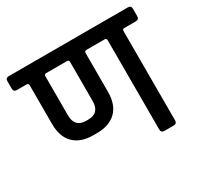

<svg xmlns="http://www.w3.org/2000/svg" viewBox="-159 -789 991 955"><g transform="rotate(-30 336.5 -311.5)"><path d="M283 -543H163Q152 -543 152 -531V-307Q152 -238 218 -238H228Q294 -238 294 -307V-531Q294 -543 283 -543ZM499 -543H393Q383 -542 383 -531V-310Q383 -235 343.5 -196.5Q304 -158 232 -158H212Q141 -158 101.5 -196.5Q62 -235 62 -310V-531Q62 -543 51 -543H-5Q-24 -543 -24 -562V-605Q-24 -623 -5 -623H678Q697 -623 697 -605V-562Q697 -543 678 -543H612Q601 -543 601 -531V-19Q601 0 582 0H529Q510 0 510 -19V-531Q510 -543 499 -543Z"/></g></svg>

Font: Rajdhani SemiBold
Style: Regular
Weight: 600
Designer: Satya Rajpurohit, Jyotish Sonowal
Foundry: Indian Type Foundry
Version: Version 1.201 February 1, 2022